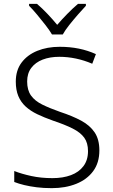

<svg xmlns="http://www.w3.org/2000/svg" viewBox="-20 -967 586 997"><path d="M496 -186Q496 -122 464 -78.5Q432 -35 376 -12.5Q320 10 249 10Q206 10 170.5 5.5Q135 1 106 -6Q77 -13 54 -22V-79Q92 -64 142.5 -53Q193 -42 252 -42Q307 -42 348.5 -57.5Q390 -73 413.5 -104.5Q437 -136 437 -182Q437 -225 417.5 -252Q398 -279 357.5 -299.5Q317 -320 254 -341Q209 -357 173.5 -374Q138 -391 113 -414Q88 -437 75 -468.5Q62 -500 62 -543Q62 -602 92 -642Q122 -682 173.5 -703Q225 -724 290 -724Q343 -724 389.5 -714.5Q436 -705 478 -686L459 -636Q417 -654 374 -663Q331 -672 288 -672Q239 -672 201.5 -657.5Q164 -643 142.5 -614.5Q121 -586 121 -544Q121 -499 141 -471Q161 -443 199.5 -424Q238 -405 292 -386Q356 -365 401.5 -340.5Q447 -316 471.5 -279.5Q496 -243 496 -186ZM250 -788Q237 -810 216 -837Q195 -864 172.5 -891Q150 -918 131 -937V-947H172Q199 -924 226.5 -895Q254 -866 277 -838Q301 -866 329.5 -895Q358 -924 385 -947H426V-937Q408 -918 384.5 -891Q361 -864 339.5 -837Q318 -810 306 -788Z"/></svg>

Font: Noto Sans Hebrew Light
Style: Regular
Weight: 300
Designer: Monotype Design Team
Foundry: Monotype Imaging Inc.
Version: Version 2.003